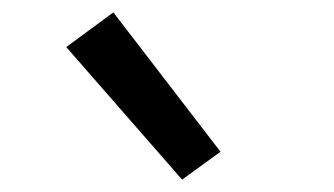

<svg xmlns="http://www.w3.org/2000/svg" viewBox="-20 -828 540 310"><path d="M274 -538 87 -752 163 -808 336 -583Z"/></svg>

Font: Iosevka Curly Medium
Style: Regular
Weight: 500
Monospace: yes
Designer: Belleve Invis
Foundry: Belleve Invis
Version: Version 22.1.2; ttfautohint (v1.8.4)